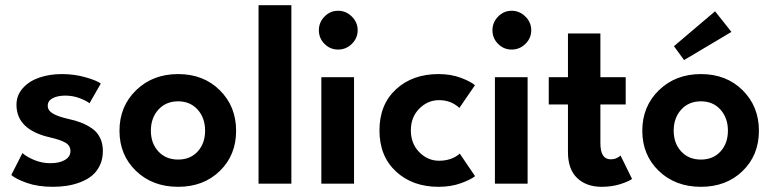

<svg xmlns="http://www.w3.org/2000/svg" viewBox="-20 -708 2984 740"><path d="M218.5 -422.5Q267 -422.5 310.2 -410Q353.5 -397.5 368.5 -386L325 -310Q312.5 -320 286.5 -329.8Q260.5 -339.5 232 -339.5Q202 -339.5 183 -329.5Q164 -319.5 164 -300.5Q164 -282 184 -270.2Q204 -258.5 244 -249.5Q271.5 -243.5 292.2 -235.5Q313 -227.5 333.5 -213.8Q354 -200 365.2 -177.8Q376.5 -155.5 376.5 -126Q376.5 -95 364.8 -70.5Q353 -46 334.2 -30.8Q315.5 -15.5 289.8 -5.8Q264 4 238 8Q212 12 184 12Q126.5 12 84.2 -2.8Q42 -17.5 23.5 -33.5L66.5 -118Q82.5 -103.5 112.2 -91.2Q142 -79 173.5 -79Q209 -79 230.2 -91.5Q251.5 -104 251.5 -125.5Q251.5 -147 232 -158.2Q212.5 -169.5 172.5 -178.5Q43.5 -208 43.5 -304Q43.5 -341 68.2 -368.5Q93 -396 132.2 -409.2Q171.5 -422.5 218.5 -422.5Z M666.5 12Q568 12 504.2 -49.2Q440.5 -110.5 440.5 -204Q440.5 -298 504.5 -360.2Q568.5 -422.5 666.5 -422.5Q764.5 -422.5 827.2 -360.2Q890 -298 890 -204Q890 -110 827.2 -49Q764.5 12 666.5 12ZM666.5 -317.5Q619.5 -317.5 590.5 -285.5Q561.5 -253.5 561.5 -204.5Q561.5 -155.5 590.5 -124.2Q619.5 -93 666.5 -93Q713.5 -93 742 -124.2Q770.5 -155.5 770.5 -204.5Q770.5 -253.5 741.8 -285.5Q713 -317.5 666.5 -317.5Z M1103 0H976.5V-688H1103Z M1283 -517Q1252.5 -517 1230.8 -538.8Q1209 -560.5 1209 -591.5Q1209 -622 1230.8 -644.2Q1252.5 -666.5 1283 -666.5Q1313.5 -666.5 1336 -644.2Q1358.5 -622 1358.5 -591.5Q1358.5 -561 1336.2 -539Q1314 -517 1283 -517ZM1218.5 0V-410.5H1344.5V0Z M1672 -88.5Q1721 -88.5 1752 -116L1811 -29Q1795 -16 1756.8 -2Q1718.5 12 1670 12Q1570 12 1506.2 -47Q1442.5 -106 1442.5 -205.5Q1442.5 -305 1506.2 -363.8Q1570 -422.5 1670 -422.5Q1718 -422.5 1756.5 -408Q1795 -393.5 1810.5 -379.5L1750.5 -292Q1718.5 -322 1672 -322Q1628.5 -322 1596 -289.2Q1563.5 -256.5 1563.5 -205.5Q1563.5 -154.5 1596 -121.5Q1628.5 -88.5 1672 -88.5Z M1952 -517Q1921.5 -517 1899.8 -538.8Q1878 -560.5 1878 -591.5Q1878 -622 1899.8 -644.2Q1921.5 -666.5 1952 -666.5Q1982.5 -666.5 2005 -644.2Q2027.5 -622 2027.5 -591.5Q2027.5 -561 2005.2 -539Q1983 -517 1952 -517ZM1887.5 0V-410.5H2013.5V0Z M2095 -410.5H2169V-579H2294V-410.5H2391.5V-305.5H2294V-156Q2294 -94 2333.5 -94Q2347 -94 2357.8 -99.2Q2368.5 -104.5 2371.5 -109L2416 -18.5Q2407 -10.5 2373.5 0.8Q2340 12 2299 12Q2240 12 2204.5 -21.8Q2169 -55.5 2169 -122V-305.5H2095Z M2616.5 -476.5 2577.5 -530 2736 -664.5 2799 -585ZM2681.5 12Q2583 12 2519.2 -49.2Q2455.5 -110.5 2455.5 -204Q2455.5 -298 2519.5 -360.2Q2583.5 -422.5 2681.5 -422.5Q2779.5 -422.5 2842.2 -360.2Q2905 -298 2905 -204Q2905 -110 2842.2 -49Q2779.5 12 2681.5 12ZM2681.5 -317.5Q2634.5 -317.5 2605.5 -285.5Q2576.5 -253.5 2576.5 -204.5Q2576.5 -155.5 2605.5 -124.2Q2634.5 -93 2681.5 -93Q2728.5 -93 2757 -124.2Q2785.5 -155.5 2785.5 -204.5Q2785.5 -253.5 2756.8 -285.5Q2728 -317.5 2681.5 -317.5Z"/></svg>

Font: League Spartan SemiBold
Style: Regular
Weight: 600
Foundry: The League of Moveable Type
Version: Version 2.002